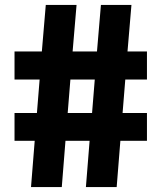

<svg xmlns="http://www.w3.org/2000/svg" viewBox="-20 -760 656 780"><path d="M344 -188H246L231 0H106L121 -188H39V-301H130L141 -437H39V-551H150L166 -740H291L275 -551H374L390 -740H514L498 -551H577V-437H489L478 -301H577V-188H469L454 0H329ZM255 -301H354L365 -437H266Z"/></svg>

Font: Encode Sans Narrow
Style: ExtraBold
Weight: 800
Designer: Pablo Impallari, Andres Torresi
Foundry: Pablo Impallari, Andres Torresi
Version: Version 1.000; ttfautohint (v1.00) -l 8 -r 50 -G 200 -x 14 -